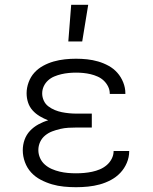

<svg xmlns="http://www.w3.org/2000/svg" viewBox="-20 -773 640 801"><path d="M297 8Q272 8 246.5 5.5Q221 3 197 -4Q173 -11 150 -23Q127 -35 110 -53.5Q93 -72 84 -96.5Q75 -121 75 -146Q75 -169 82.5 -190Q90 -211 105 -227Q120 -243 140 -254Q160 -265 181 -271Q163 -278 146 -288Q129 -298 116 -312.5Q103 -327 97 -345.5Q91 -364 91 -384Q91 -407 99.5 -430Q108 -453 123.5 -470Q139 -487 160 -498.5Q181 -510 204 -516.5Q227 -523 250.5 -525.5Q274 -528 297 -528Q321 -528 344 -525.5Q367 -523 389.5 -516.5Q412 -510 433 -498.5Q454 -487 469.5 -469.5Q485 -452 494 -429.5Q503 -407 503 -384V-381H438V-382Q438 -398 431 -412Q424 -426 413 -436.5Q402 -447 387.5 -453.5Q373 -460 358 -463.5Q343 -467 328 -468.5Q313 -470 297 -470Q282 -470 266.5 -468.5Q251 -467 236 -463.5Q221 -460 206.5 -454Q192 -448 180.5 -437.5Q169 -427 162.5 -413Q156 -399 156 -383Q156 -368 162.5 -353.5Q169 -339 181.5 -329.5Q194 -320 208.5 -314Q223 -308 238 -305Q253 -302 268.5 -300.5Q284 -299 300 -299H363V-241H300Q283 -241 265.5 -240Q248 -239 231 -235Q214 -231 198 -225Q182 -219 168.5 -208Q155 -197 147.5 -181Q140 -165 140 -147Q140 -130 147 -114Q154 -98 167 -86.5Q180 -75 196 -68Q212 -61 229 -57Q246 -53 263 -51.5Q280 -50 297 -50Q314 -50 331 -51.5Q348 -53 364.5 -56.5Q381 -60 396.5 -66.5Q412 -73 425 -84Q438 -95 446 -110.5Q454 -126 454 -143H519V-142Q519 -117 509 -93.5Q499 -70 482 -52Q465 -34 442.5 -22Q420 -10 396 -3.5Q372 3 347 5.5Q322 8 297 8ZM265 -600 277 -753H348L323 -600Z"/></svg>

Font: Iosevka Aile Light
Style: Regular
Weight: 300
Designer: Belleve Invis
Foundry: Belleve Invis
Version: Version 27.3.5; ttfautohint (v1.8.4)